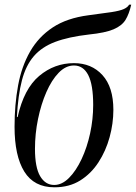

<svg xmlns="http://www.w3.org/2000/svg" viewBox="-20 -788 579 818"><path d="M212 10Q125 10 83.5 -57Q42 -124 42 -248Q42 -342 57 -423.5Q72 -505 108 -568Q144 -631 204.5 -671Q265 -711 357 -723Q420 -731 455.5 -736.5Q491 -742 507.5 -749.5Q524 -757 530 -768H539Q530 -728 514.5 -703Q499 -678 463.5 -663Q428 -648 359 -641Q272 -631 215 -609.5Q158 -588 124 -548.5Q90 -509 73.5 -446Q57 -383 52 -290L55 -289Q82 -410 147 -464.5Q212 -519 295 -519Q370 -519 416.5 -468Q463 -417 463 -320Q463 -262 447 -203.5Q431 -145 399.5 -96.5Q368 -48 321.5 -19Q275 10 212 10ZM211 0Q244 0 274 -30Q304 -60 327.5 -110Q351 -160 364 -220Q377 -280 377 -341Q377 -427 356 -468Q335 -509 295 -509Q260 -509 230 -478Q200 -447 177.5 -395.5Q155 -344 142 -281Q129 -218 129 -154Q129 -75 151 -37.5Q173 0 211 0Z"/></svg>

Font: Noto Serif Display Condensed
Style: Italic
Weight: 400
Width: 3
Italic angle: -12°
Designer: Monotype Design Team
Foundry: Monotype Imaging Inc.
Version: Version 2.009